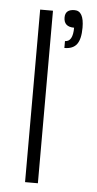

<svg xmlns="http://www.w3.org/2000/svg" viewBox="-52 -743 391 776"><g transform="rotate(5 143.5 -355.0)"><path d="M80 0V-700H132V0ZM257 -642Q257 -596 241.5 -575Q226 -554 191 -554V-582Q223 -582 223 -639Q181 -639 181 -677Q181 -710 219 -710Q257 -710 257 -642Z"/></g></svg>

Font: Fivo Sans Light
Style: Regular
Weight: 300
Designer: Alexander Slobzheninov
Foundry: Alexander Slobzheninov
Version: 1.0